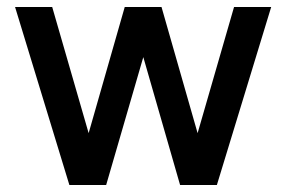

<svg xmlns="http://www.w3.org/2000/svg" viewBox="-20 -528 817 548"><path d="M23 -508H129L233 -148L336 -508H441L544 -148L648 -508H754L599 0H494L389 -365L283 0H178Z"/></svg>

Font: LT Superior Semi-bold
Style: Regular
Weight: 600
Designer: Daniel Lyons
Foundry: LyonsType
Version: Version 1.0